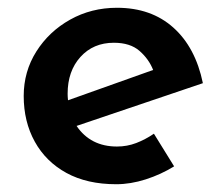

<svg xmlns="http://www.w3.org/2000/svg" viewBox="-20 -463 574 494"><path d="M279 11Q204 11 151 -18Q98 -47 69.5 -98.5Q41 -150 41 -216Q41 -279 73.5 -330.5Q106 -382 160.5 -412.5Q215 -443 281 -443Q369 -443 426 -392Q483 -341 502 -249L177 -139Q213 -86 281 -86Q307 -86 330.5 -95Q354 -104 376 -119L428 -35Q394 -14 355 -1.5Q316 11 279 11ZM155 -205 374 -283Q363 -311 339 -332Q315 -353 273 -353Q220 -353 187 -316.5Q154 -280 154 -222Q154 -214 155 -205Z"/></svg>

Font: Reem Kufi Medium
Style: Regular
Weight: 500
Designer: Khaled Hosny
Version: Version 1.001